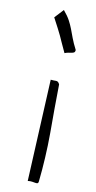

<svg xmlns="http://www.w3.org/2000/svg" viewBox="-105 -671 352 705"><g transform="rotate(15 71.0 -318.5)"><path d="M65.4 -378.9Q77.1 -378.9 85.4 -379.9Q93.8 -380.9 99.6 -370.1Q102.5 -326.2 106.4 -280.8Q110.4 -235.4 114.3 -189.5Q118.2 -143.6 119.6 -97.2Q121.1 -50.8 120.1 -6.8Q120.1 -1 117.2 0.5Q114.3 2 108.9 1.5Q103.5 1 96.2 0.5Q88.9 0 80.1 2ZM45.9 -638.7Q63.5 -621.1 72.8 -606.9Q82 -592.8 88.9 -578.6Q95.7 -564.5 103.5 -547.9Q111.3 -531.2 126 -507.8Q126 -501 123 -498.5Q120.1 -496.1 114.7 -494.6Q109.4 -493.2 103 -491.7Q96.7 -490.2 88.9 -486.3Q76.2 -507.8 69.3 -520.5Q62.5 -533.2 56.2 -543.9Q49.8 -554.7 41.5 -567.9Q33.2 -581.1 18.6 -603.5Z"/></g></svg>

Font: Annie Use Your Telescope
Style: Regular
Weight: 400
Version: Version 1.003 2001